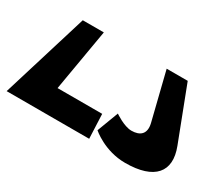

<svg xmlns="http://www.w3.org/2000/svg" viewBox="-103 -837 1295 1114"><g transform="rotate(30 544.5 -280.0)"><path d="M883 -577H742L821 -258C837 -191 801 -163 744 -163C694 -163 627 -210 627 -210L573 -67C573 -67 667 17 806 17C1002 17 1076 -74 1020 -220ZM321 -577H180L3 0H556L549 -163H250Z"/></g></svg>

Font: Hussar Milosc
Style: Bold
Weight: 700
Foundry: Cannot Into Space Fonts
Version: Version 1.02